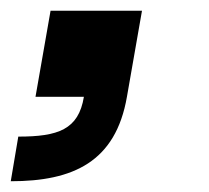

<svg xmlns="http://www.w3.org/2000/svg" viewBox="-59 -180 388 357"><path d="M-25 74 -39 157C77 157 156 121 177 0L205 -160H35L7 0H97C87 61 49 74 -25 74Z"/></svg>

Font: Uncut Sans
Style: Bold Italic
Weight: 700
Italic angle: -10°
Designer: Kasper Nordkvist
Foundry: Uncut Type
Version: Version 1.111;FEAKit 1.0